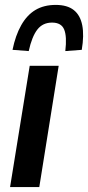

<svg xmlns="http://www.w3.org/2000/svg" viewBox="-20 -762 359 782"><path d="M21 0 101 -494H219L140 0ZM97 -554 31 -559Q43 -618 66.5 -659.5Q90 -701 124.5 -721.5Q159 -742 207 -742Q254 -742 280.5 -721Q307 -700 315 -659Q323 -618 313 -559L246 -554Q253 -613 241.5 -641.5Q230 -670 192 -670Q154 -670 132 -641.5Q110 -613 97 -554Z"/></svg>

Font: Nunito Sans 10pt Condensed
Style: Bold Italic
Weight: 700
Width: 3
Italic angle: -9°
Designer: Vernon Adams
Foundry: Vernon Adams
Version: Version 3.101;gftools[0.9.27]